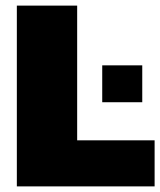

<svg xmlns="http://www.w3.org/2000/svg" viewBox="-20 -664 571 684"><path d="M40 0V-644H254.9V-164.1H530.8V0ZM344.2 -299.8V-431.2H486.8V-299.8Z"/></svg>

Font: Kanit ExtraBold
Style: Regular
Weight: 800
Designer: Katatrad Team
Foundry: CadsonDemak
Version: Version 1.000;PS 001.000;hotconv 1.0.88;makeotf.lib2.5.64775